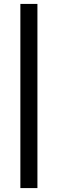

<svg xmlns="http://www.w3.org/2000/svg" viewBox="-20 -790 295 980"><path d="M84 170V-770H171V170Z"/></svg>

Font: Domine
Style: Bold
Weight: 700
Designer: Pablo Impallari, Rodrigo Fuenzalida, Brenda Gallo
Foundry: Pablo Impallari, Rodrigo Fuenzalida, Brenda Gallo
Version: Version 2.000